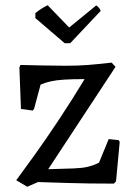

<svg xmlns="http://www.w3.org/2000/svg" viewBox="-20 -701 519 733"><path d="M84 12 42 -13 45 -17Q71 -52 113 -110.5Q155 -169 204.5 -243.5Q254 -318 303 -399Q255 -399 224.5 -397Q194 -395 174 -390.5Q154 -386 135 -378L110 -285L105 -279L60 -285L54 -444L58 -453Q106 -452 147 -451Q188 -450 231 -450Q279 -450 316.5 -453Q354 -456 406 -462L421 -446L408 -426L164 -55L261 -58Q292 -59 314 -64Q336 -69 358 -80L395 -170L433 -166L437 -159L423 -9L415 0Q312 0 235.5 -2.5Q159 -5 125 -6ZM227 -536 115 -632V-651Q127 -661 141 -669.5Q155 -678 162 -681L244 -596L347 -680Q350 -680 357 -672Q364 -664 364 -659L248 -536Z"/></svg>

Font: Labrada
Style: Regular
Weight: 400
Designer: Mercedes Jáuregui
Foundry: Omnibus-Type Team
Version: Version 1.000; ttfautohint (v1.8.4.7-5d5b)